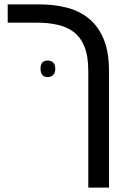

<svg xmlns="http://www.w3.org/2000/svg" viewBox="-20 -612 585 872"><path d="M381 240V-289Q381 -358 363 -401.5Q345 -445 313 -468Q281 -491 239 -500Q197 -509 150 -509H15V-592H162Q228 -592 285 -577Q342 -562 384.5 -527Q427 -492 451 -434Q475 -376 475 -289V240ZM164 -300Q164 -337 197 -337Q212 -337 221.5 -328Q231 -319 231 -300Q231 -281 221.5 -271.5Q212 -262 197 -262Q164 -262 164 -300Z"/></svg>

Font: Noto Sans Living
Style: Regular
Weight: 400
Designer: Monotype Design Team
Foundry: Monotype Imaging Inc.
Version: Version 2.013; ttfautohint (v1.8.4.7-5d5b)